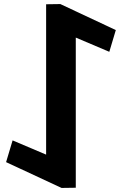

<svg xmlns="http://www.w3.org/2000/svg" viewBox="-20 -924 603 945"><path d="M353 -739 518 -669 550 -776 277 -904 207 -903V-163L42 -233L10 -126L283 1L353 0Z"/></svg>

Font: Ny Stormning
Style: Hf
Weight: 700
Designer: Robert Jablonski, Mew Too
Foundry: Cannot Into Space Fonts
Version: Version 0.90